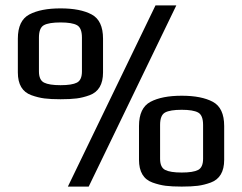

<svg xmlns="http://www.w3.org/2000/svg" viewBox="-20 -680 895 710"><path d="M361 -537V-412Q361 -379 348.5 -358Q336 -337 311.5 -328Q287 -319 263.5 -316Q240 -313 204 -313Q168 -313 144.5 -316Q121 -319 96 -328Q71 -337 58.5 -358Q46 -379 46 -412V-537Q46 -604 88.5 -626.5Q131 -649 204 -649Q277 -649 319 -626.5Q361 -604 361 -537ZM283 -416V-541Q283 -577 264.5 -587Q246 -597 204 -597Q161 -597 142.5 -587Q124 -577 124 -541V-416Q124 -384 143 -374.5Q162 -365 204 -365Q246 -365 264.5 -374.5Q283 -384 283 -416ZM632 -660 308 10H231L555 -660ZM809 -214V-89Q809 -56 796.5 -35Q784 -14 759.5 -5Q735 4 711.5 7Q688 10 652 10Q616 10 592.5 7Q569 4 544 -5Q519 -14 506.5 -35Q494 -56 494 -89V-214Q494 -281 536.5 -303.5Q579 -326 652 -326Q725 -326 767 -303.5Q809 -281 809 -214ZM731 -93V-218Q731 -254 712.5 -264Q694 -274 652 -274Q609 -274 590.5 -264Q572 -254 572 -218V-93Q572 -61 591 -51.5Q610 -42 652 -42Q694 -42 712.5 -51.5Q731 -61 731 -93Z"/></svg>

Font: Play
Style: Regular
Weight: 400
Designer: Jonas Hecksher
Foundry: Jonas Hecksher, Playtypeª, e-types AS
Version: Version 1.002